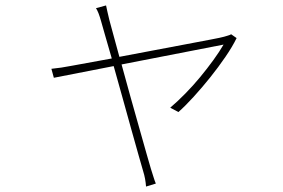

<svg xmlns="http://www.w3.org/2000/svg" viewBox="-20 -609 1040 706"><path d="M850 -469Q835 -438 809 -400Q783 -362 753 -324.5Q723 -287 692 -253Q661 -219 636 -197L606 -213Q633 -236 661.5 -265Q690 -294 716 -325.5Q742 -357 764.5 -388Q787 -419 802 -445L427 -372Q442 -316 459.5 -254Q477 -192 492.5 -137Q508 -82 519.5 -41.5Q531 -1 535 12Q540 27 544 40.5Q548 54 553 66L517 77Q516 63 513.5 49Q511 35 506 19Q502 6 490.5 -35Q479 -76 463.5 -131Q448 -186 431 -248Q414 -310 398 -366L178 -323L169 -356Q188 -358 205.5 -360.5Q223 -363 243 -367L391 -394Q376 -446 365.5 -482.5Q355 -519 352 -530Q347 -548 342.5 -559.5Q338 -571 333 -579L370 -589Q372 -581 374.5 -568Q377 -555 382 -536Q385 -525 395 -488Q405 -451 419 -400Q477 -411 540.5 -423Q604 -435 659.5 -445.5Q715 -456 754.5 -463.5Q794 -471 804 -474Q810 -476 817.5 -478Q825 -480 830 -483Z"/></svg>

Font: SpoqaHanSans
Style: Thin
Weight: 250
Designer: [Spoqa Han Sans] Dong-huui Kim \uAE40 \uB3D9 \uD718   [Noto Sans] Ryoko NISHIZUKA \u897F \u585A \u6DBC \u5B50  (kana & i
Foundry: Spoqa (http://bi.spoqa.com)
Version: Version 1.004;PS 1.004;hotconv 1.0.82;makeotf.lib2.5.63406